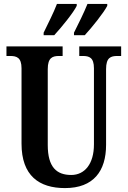

<svg xmlns="http://www.w3.org/2000/svg" viewBox="-20 -951 652 981"><path d="M358 -784V-771H413C450 -811 510 -886 528 -921V-931H427C409 -886 382 -832 358 -784ZM203 -784V-771H257C294 -811 355 -886 372 -921V-931H271C254 -886 226 -832 203 -784ZM312 10C458 10 522 -77 522 -211V-598C522 -657 546 -665 580 -665H599V-714H385V-665H403C436 -665 460 -657 460 -602V-213C460 -114 413 -57 344 -57C270 -57 224 -96 224 -210V-598C224 -657 249 -665 282 -665H300V-714H13V-665H32C65 -665 90 -657 90 -602V-217C90 -53 180 10 312 10Z"/></svg>

Font: Noto Serif Tamil ExtraCondensed
Style: Bold Italic
Weight: 700
Width: 2
Italic angle: -12°
Designer: Indian Type Foundry, Tom Grace, and the Monotype Design Team
Foundry: Monotype Imaging Inc.
Version: Version 2.003